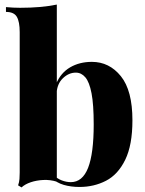

<svg xmlns="http://www.w3.org/2000/svg" viewBox="-20 -802 633 838"><path d="M381 -532Q457 -532 507.5 -469.5Q558 -407 558 -277Q558 -169 526.5 -104.5Q495 -40 442.5 -13Q390 14 327 14Q290 14 258.5 5Q227 -4 201 -28L214 -38Q230 -22 250 -14.5Q270 -7 289 -7Q340 -7 364.5 -69.5Q389 -132 389 -259Q389 -346 379.5 -395Q370 -444 352.5 -464.5Q335 -485 311 -485Q280 -485 254.5 -460.5Q229 -436 227 -394L225 -436Q245 -484 286 -508Q327 -532 381 -532ZM228 -782V-9Q199 -18 169 -16.5Q139 -15 114 -6.5Q89 2 74 16L59 7Q64 -7 65 -21Q66 -35 66 -49V-662Q66 -707 53.5 -728.5Q41 -750 6 -750V-771Q38 -768 68 -768Q114 -768 154 -771.5Q194 -775 228 -782Z"/></svg>

Font: Playfair Display ExtraBold
Style: Regular
Weight: 800
Designer: Claus Eggers Sørensen
Foundry: Claus Eggers Sørensen
Version: Version 1.203